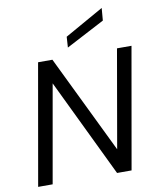

<svg xmlns="http://www.w3.org/2000/svg" viewBox="-100 -1018 894 1095"><g transform="rotate(-10 347.5 -471.0)"><path d="M31 0 154 -700H237L512 -133L611 -700H695L572 0H488L215 -567L115 0ZM336 -753 340 -815 565 -942 559 -870Z"/></g></svg>

Font: DM Sans 20pt
Style: Italic
Weight: 400
Italic angle: -10°
Version: Version 4.004;gftools[0.9.30]